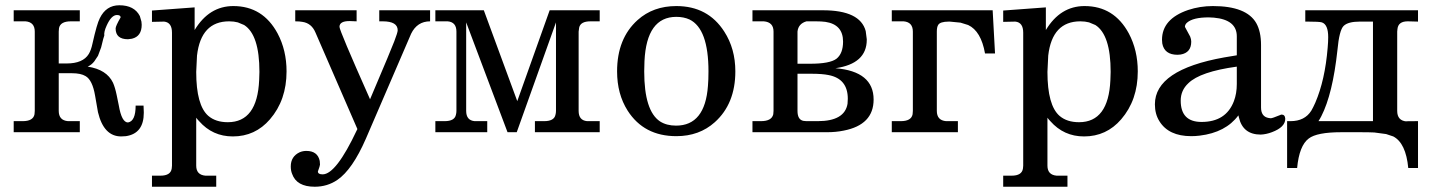

<svg xmlns="http://www.w3.org/2000/svg" viewBox="-20 -502 5437 729"><path d="M526 -74Q526 5 458 15Q449 16 440 16Q374 16 352 -76Q350 -86 341 -139Q331 -198 305 -213Q287 -224 253 -224H203V-81Q203 -45 238 -42Q239 -42 273 -42H283V0H32V-42H66Q106 -42 111 -68Q112 -74 112 -81V-382Q112 -418 77 -421Q76 -421 42 -421H32V-463H283V-421H249Q209 -421 204 -395Q203 -389 203 -382V-261H233Q295 -261 317 -297Q326 -312 331 -336Q348 -412 359 -433Q383 -482 433 -482Q490 -482 511 -441L517 -420Q518 -414 518 -408Q518 -364 481 -355L466 -353Q419 -353 419 -394Q419 -403 438 -436Q438 -445 424 -445Q403 -445 385 -405Q374 -381 376 -367Q374 -364 364 -322L352 -290L338 -269Q328 -256 313 -249Q385 -238 409 -188Q417 -170 423 -141L431 -102Q442 -37 466 -37Q495 -42 495 -101H525L526 -75Z M1068 -231Q1068 -122 1005 -49Q949 16 864 16Q787 16 736 -42Q730 -48 725 -55V127Q725 162 760 165Q761 165 795 165H801V207H557V165H589Q628 165 632 138Q633 133 633 127V-378Q633 -417 603 -420L557 -419V-462L719 -474V-388Q774 -479 866 -479Q978 -479 1034 -375Q1068 -311 1068 -231ZM965 -229Q965 -370 907 -407L883 -417Q868 -421 850 -421Q743 -421 728 -291L725 -229Q725 -102 771 -62Q799 -38 845 -38Q957 -38 964 -198Q965 -212 965 -229Z M1613 -421Q1564 -421 1541 -374L1538 -367L1369 25Q1318 142 1261 181Q1223 207 1175 207Q1106 207 1089 158Q1084 146 1084 130Q1084 92 1118 76Q1130 71 1143 71Q1186 71 1194 109Q1195 116 1195 123Q1195 127 1187 149Q1187 160 1205 160Q1256 160 1335 -8L1337 -12L1178 -378Q1163 -414 1128 -419Q1118 -421 1101 -421V-463H1334V-421L1308 -422H1307Q1269 -422 1269 -400Q1269 -386 1382 -132Q1384 -128 1385 -125Q1470 -325 1477 -345Q1490 -379 1490 -387Q1490 -421 1433 -421Q1447 -421 1420 -421V-463H1613Z M2257 0H2011V-42H2046Q2084 -42 2089 -66Q2091 -73 2091 -81V-417L1942 0H1907L1750 -417V-81Q1750 -45 1782 -42H1820H1830V0H1633V-42H1668Q1706 -42 1711 -66Q1713 -73 1713 -81V-382Q1713 -418 1680 -421Q1681 -421 1643 -421H1633V-463H1817L1944 -118L2067 -463H2257V-421H2222Q2184 -421 2179 -397L2177 -382V-81Q2177 -45 2209 -42H2247H2257Z M2772 -231Q2772 -108 2694 -38Q2635 15 2548 15Q2425 15 2363 -82Q2323 -145 2323 -231Q2323 -356 2401 -426Q2460 -479 2548 -479Q2668 -479 2730 -382Q2772 -317 2772 -231ZM2670 -231Q2670 -393 2598 -428Q2576 -438 2548 -438Q2435 -438 2427 -270Q2426 -253 2426 -231Q2426 -81 2486 -41Q2511 -25 2547 -25Q2657 -25 2668 -176Q2670 -199 2670 -231Z M3297 -124Q3297 -28 3183 -6Q3154 0 3120 0H2837V-42H2869Q2910 -42 2916 -68Q2917 -74 2917 -81V-382Q2917 -418 2880 -421Q2882 -421 2843 -421H2837V-463H3104Q3246 -463 3267 -384L3271 -353V-351Q3271 -260 3152 -243Q3297 -231 3297 -124ZM3181 -344Q3181 -409 3114 -419Q3099 -421 3078 -421H3042Q3011 -412 3008 -382V-260H3056Q3131 -260 3156 -279Q3181 -299 3181 -344ZM3199 -127Q3199 -203 3126 -217Q3102 -222 3061 -222H3008V-81Q3008 -47 3031 -43Q3036 -42 3042 -42H3085Q3187 -42 3198 -108Q3199 -117 3199 -127Z M3758 -299H3720Q3705 -384 3656 -407L3627 -416L3586 -420H3583Q3549 -420 3542 -407Q3537 -399 3537 -382V-81Q3537 -45 3572 -42Q3573 -42 3607 -42H3617V0H3366V-42H3400Q3440 -42 3445 -68Q3446 -74 3446 -81V-382Q3446 -418 3411 -421Q3410 -421 3376 -421H3366V-463H3749Z M4300 -231Q4300 -122 4237 -49Q4181 16 4096 16Q4019 16 3968 -42Q3962 -48 3957 -55V127Q3957 162 3992 165Q3993 165 4027 165H4033V207H3789V165H3821Q3860 165 3864 138Q3865 133 3865 127V-378Q3865 -417 3835 -420L3789 -419V-462L3951 -474V-388Q4006 -479 4098 -479Q4210 -479 4266 -375Q4300 -311 4300 -231ZM4197 -229Q4197 -370 4139 -407L4115 -417Q4100 -421 4082 -421Q3975 -421 3960 -291L3957 -229Q3957 -102 4003 -62Q4031 -38 4077 -38Q4189 -38 4196 -198Q4197 -212 4197 -229Z M4860 -51Q4860 -19 4809 0Q4788 8 4767 9Q4699 9 4684 -56L4682 -64Q4634 1 4535 13Q4519 15 4503 15Q4417 15 4382 -42Q4365 -69 4365 -106Q4365 -237 4628 -284Q4646 -287 4676 -292V-364Q4676 -427 4589 -435Q4579 -436 4569 -436Q4510 -436 4487 -416Q4479 -409 4479 -400L4499 -363Q4503 -353 4503 -344Q4503 -302 4463 -295L4451 -294Q4401 -294 4393 -337Q4392 -344 4392 -351Q4392 -430 4491 -464Q4536 -479 4585 -479Q4713 -479 4750 -414Q4768 -382 4768 -331V-94Q4768 -59 4797 -54Q4801 -53 4805 -53Q4811 -53 4840 -65Q4844 -67 4846 -67Q4859 -67 4860 -51ZM4676 -183V-249Q4537 -230 4492 -186Q4463 -159 4463 -120Q4463 -39 4542 -39Q4635 -39 4665 -118Q4676 -147 4676 -183Z M5364 136H5327Q5318 41 5270 16L5243 7L5198 1Q5179 0 5144 0H5073Q4980 0 4949 24Q4913 51 4905 136H4867V-42H4880Q4934 -42 4959 -82Q4966 -94 4974 -112Q5011 -198 5021 -321Q5023 -343 5023 -361Q5023 -409 4999 -417Q4989 -420 4945 -420H4936V-463H5364V-420L5326 -421H5325Q5289 -421 5286 -392Q5285 -387 5285 -382V-81Q5285 -44 5320 -41Q5313 -42 5359 -42H5364ZM5193 -42V-420H5143Q5099 -420 5082 -404Q5065 -388 5058 -311Q5040 -145 4997 -61Q4992 -51 4986 -42Z"/></svg>

Font: cwTeXKai
Style: Medium
Weight: 500
Version: Version 1.17